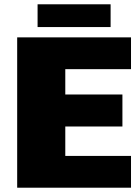

<svg xmlns="http://www.w3.org/2000/svg" viewBox="-20 -874 650 894"><path d="M590 -552H284V-434H550V-285H284V-148H590V0H60V-700H590ZM155 -854H495V-748H155Z"/></svg>

Font: Fivo Sans Black
Style: Regular
Weight: 900
Designer: Alexander Slobzheninov
Foundry: Alexander Slobzheninov
Version: 1.0